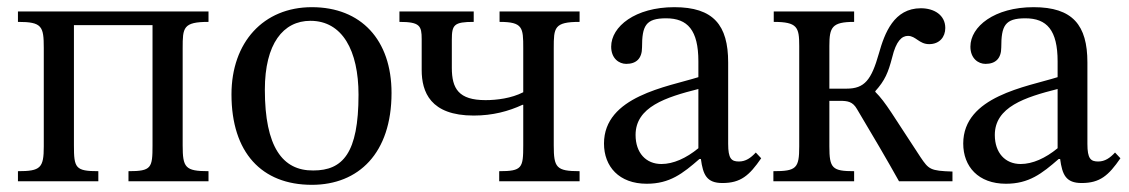

<svg xmlns="http://www.w3.org/2000/svg" viewBox="-20 -505 3146 535"><path d="M30 -444C97 -444 102 -432 102 -371V-97C102 -37 93 -28 30 -28V0H254V-28C190 -28 186 -37 186 -100V-435H405V-100C405 -37 402 -28 338 -28V0H561V-28C496 -28 489 -38 489 -100V-371C489 -428 490 -444 561 -444V-473H30Z M849 -485C714 -485 625 -387 625 -242C625 -80 709 10 849 10C979 10 1071 -78 1071 -246C1071 -394 986 -485 849 -485ZM845 -447C934 -447 979 -364 979 -241C979 -78 935 -30 853 -30C767 -29 718 -96 718 -255C718 -383 769 -447 845 -447Z M1438 -248C1405 -231 1364 -226 1333 -226C1258 -226 1239 -258 1239 -316V-394C1239 -436 1245 -444 1300 -444V-473H1093V-444C1150 -444 1155 -433 1155 -396V-310C1155 -249 1179 -183 1300 -183C1353 -183 1397 -195 1436 -213H1438V-100C1438 -37 1435 -28 1371 -28V0H1595V-28C1530 -28 1523 -38 1523 -100V-371C1523 -428 1524 -444 1595 -444V-473H1372V-444C1437 -444 1438 -428 1438 -371Z M1933 -62C1939 -18 1949 5 1993 5C2044 5 2068 -16 2101 -64L2086 -80C2072 -65 2058 -55 2039 -55C2018 -55 2009 -63 2009 -104V-331C2009 -435 1968 -485 1859 -485C1750 -485 1683 -431 1683 -375C1683 -342 1705 -327 1725 -327C1753 -327 1769 -342 1769 -373C1769 -433 1779 -454 1836 -454C1896 -454 1926 -421 1926 -334V-290C1840 -263 1663 -237 1663 -105C1663 -41 1705 7 1782 7C1846 7 1882 -21 1929 -62ZM1926 -92C1892 -64 1856 -48 1823 -48C1780 -48 1751 -79 1751 -129C1751 -207 1835 -234 1926 -257Z M2360 -28C2299 -28 2291 -36 2291 -97V-224H2320C2342 -224 2356 -222 2368 -201C2407 -136 2455 -54 2485 0H2634V-27C2572 -29 2568 -33 2545 -67C2467 -185 2449 -219 2419 -249V-251C2446 -281 2455 -303 2466 -345C2477 -391 2493 -405 2510 -405C2532 -405 2541 -382 2569 -382C2598 -382 2614 -402 2614 -427C2614 -463 2583 -482 2546 -482C2471 -482 2445 -413 2429 -356C2408 -282 2389 -258 2339 -258H2291V-377C2291 -429 2298 -444 2360 -444V-473H2136V-444C2202 -444 2207 -429 2207 -377V-97C2207 -36 2199 -28 2135 -28V0H2360Z M2934 -62C2940 -18 2950 5 2994 5C3045 5 3069 -16 3102 -64L3087 -80C3073 -65 3059 -55 3040 -55C3019 -55 3010 -63 3010 -104V-331C3010 -435 2969 -485 2860 -485C2751 -485 2684 -431 2684 -375C2684 -342 2706 -327 2726 -327C2754 -327 2770 -342 2770 -373C2770 -433 2780 -454 2837 -454C2897 -454 2927 -421 2927 -334V-290C2841 -263 2664 -237 2664 -105C2664 -41 2706 7 2783 7C2847 7 2883 -21 2930 -62ZM2927 -92C2893 -64 2857 -48 2824 -48C2781 -48 2752 -79 2752 -129C2752 -207 2836 -234 2927 -257Z"/></svg>

Font: STIX Two Math
Style: Regular
Weight: 400
Designer: Ross Mills, John Hudson & Paul Hanslow, Tiro Typeworks Ltd; with portions MicroPress Inc., with additions and correction
Foundry: Tiro Typeworks Ltd
Version: Version 2.02 b142